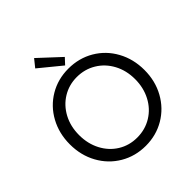

<svg xmlns="http://www.w3.org/2000/svg" viewBox="-247 -1111 1290 1290"><g transform="rotate(-45 398.0 -466.0)"><path d="M43.9 -360.4Q43.9 -463.9 89.8 -547.9Q135.7 -631.8 216.3 -679.7Q296.9 -727.5 396.5 -727.5Q497.1 -727.5 578.4 -679.7Q659.7 -631.8 705.8 -547.6Q752 -463.4 752 -359.4Q752 -255.4 705.6 -171.6Q659.2 -87.9 578.4 -40Q497.6 7.8 398.4 7.8Q298.8 7.8 217.8 -40Q136.7 -87.9 90.3 -171.9Q43.9 -255.9 43.9 -360.4ZM664.1 -360.4Q664.1 -442.9 628.9 -508.3Q593.8 -573.7 532.7 -610.6Q471.7 -647.5 396.5 -647.5Q322.8 -647.5 262.2 -610.6Q201.7 -573.7 166.7 -508.3Q131.8 -442.9 131.8 -360.4Q131.8 -278.3 166.3 -212.6Q200.7 -147 261 -109.6Q321.3 -72.3 396.5 -72.3Q472.7 -72.3 533.9 -109.9Q595.2 -147.5 629.6 -213.4Q664.1 -279.3 664.1 -360.4ZM240.2 -885.7 284.2 -940.4 435.5 -799.8 396.5 -757.8Z"/></g></svg>

Font: Reddit Sans Chocolate
Style: Regular
Weight: 400
Designer: Stephen Hutchings
Foundry: Reddit
Version: Version 1.013